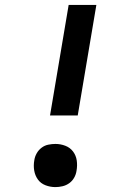

<svg xmlns="http://www.w3.org/2000/svg" viewBox="-20 -755 540 783"><path d="M184 -284 260 -735H373L297 -284ZM206 8Q185 8 165.5 0.5Q146 -7 134.5 -23Q123 -39 119.5 -59.5Q116 -80 120 -102Q122 -116 129.5 -129.5Q137 -143 149.5 -152.5Q162 -162 177 -165Q192 -168 206 -168Q227 -168 246.5 -160.5Q266 -153 278 -137Q290 -121 293 -100.5Q296 -80 292 -58Q290 -44 282.5 -30.5Q275 -17 262.5 -8Q250 1 235 4.5Q220 8 206 8Z"/></svg>

Font: iosevka_custom_sans_ss08
Style: Bold Italic
Weight: 700
Italic angle: -10°
Designer: Belleve Invis
Foundry: Belleve Invis
Version: Version 10.3.0; ttfautohint (v1.8.3)